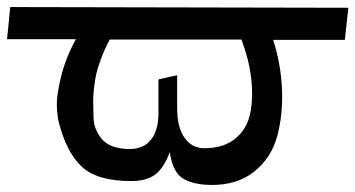

<svg xmlns="http://www.w3.org/2000/svg" viewBox="-82 -521 1007 544"><path d="M905 -499 895 -408H692Q714 -339 717 -268Q720 -197 703.5 -135.5Q687 -74 638.5 -35Q590 4 515 3Q462 2 434.5 -16.5Q407 -35 399 -90Q382 -44 357 -26Q332 -8 290 -8Q194 -8 150.5 -48Q107 -88 85 -173Q80 -193 79 -222Q78 -251 91 -304Q104 -357 133 -410H-62L-53 -501ZM497 -101Q552 -101 585.5 -129Q619 -157 627.5 -202.5Q636 -248 629.5 -301Q623 -354 602 -409H229Q215 -383 205 -356.5Q195 -330 190.5 -310Q186 -290 184 -268.5Q182 -247 182 -235.5Q182 -224 182.5 -208.5Q183 -193 183 -190Q183 -157 204.5 -129.5Q226 -102 275 -99Q321 -96 344 -123Q367 -150 367 -201V-296L420 -308V-214Q420 -160 441 -130.5Q462 -101 497 -101Z"/></svg>

Font: OpenDyslexic
Style: Regular
Weight: 400
Designer: Abbie Gonzalez
Version: Version 0.920;hotconv 1.0.109;makeotfexe 2.5.65596